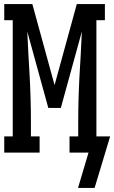

<svg xmlns="http://www.w3.org/2000/svg" viewBox="-20 -755 565 950"><path d="M366 175 418 0H324V-80H367V-147Q367 -204 368.5 -260.5Q370 -317 373 -373.5Q376 -430 379.5 -486.5Q383 -543 385 -599L281 -221H219L115 -599Q117 -543 120.5 -486.5Q124 -430 127 -373.5Q130 -317 131.5 -260.5Q133 -204 133 -147V-80H176V0H1V-80H43V-655H1V-735H140L250 -334L360 -735H499V-655H457V-80H525L448 175Z"/></svg>

Font: Iosevka Curly Slab Medium
Style: Regular
Weight: 500
Monospace: yes
Designer: Belleve Invis
Foundry: Belleve Invis
Version: Version 22.1.2; ttfautohint (v1.8.4)